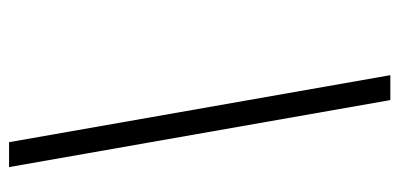

<svg xmlns="http://www.w3.org/2000/svg" viewBox="-249 -561 882 424"><g transform="rotate(90 192.0 -349.0)"><path d="M294 72 146 -770H201L349 72Z"/></g></svg>

Font: Exo Thin Light
Style: Italic
Weight: 300
Italic angle: -9°
Version: Version 2.000